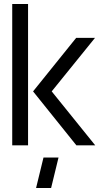

<svg xmlns="http://www.w3.org/2000/svg" viewBox="-20 -725 515 958"><path d="M160 213 197 61H272L235 213ZM361 0 145 -269 360 -536H454L238 -269L455 0ZM41 0V-705H120V0Z"/></svg>

Font: Stick No Bills
Style: Regular
Weight: 400
Version: Version 2.000